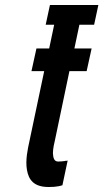

<svg xmlns="http://www.w3.org/2000/svg" viewBox="-20 -741 414 769"><path d="M258 -456 201 -184C197 -167 192 -146 192 -127C193 -108 197 -94 213 -94C221 -94 232 -95 239 -96C241 -97 243 -97 245 -97C247 -97 249 -97 251 -98L230 1C227 2 225 2 223 3C220 4 217 4 214 5C204 7 191 8 175 8C115 8 95 -21 88 -60C81 -99 91 -144 98 -176L157 -456H106L126 -547H177L197 -642H163L180 -721H374L357 -642H298L278 -547H347L327 -456Z"/></svg>

Font: League Gothic Italic
Style: Regular
Weight: 400
Designer: Tyler Finck
Foundry: The League of Moveable Type
Version: Version 1.001;PS 001.001;hotconv 1.0.56;makeotf.lib2.0.21325